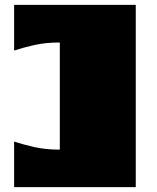

<svg xmlns="http://www.w3.org/2000/svg" viewBox="-20 -770 646 790"><path d="M538.6 0H38.1V-187.5Q73.2 -175.8 120.4 -165Q167.5 -154.3 226.1 -154.3V-595.2Q167.5 -595.2 120.4 -584.5Q73.2 -573.7 38.1 -562V-750H538.6Z"/></svg>

Font: Holtwood One SC
Style: Regular
Weight: 400
Version: Version 1.000